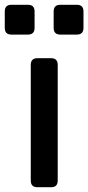

<svg xmlns="http://www.w3.org/2000/svg" viewBox="-76 -785 370 805"><path d="M81 0Q53 0 53 -28V-513Q53 -541 81 -541H138Q166 -541 166 -513V-28Q166 0 138 0ZM-28 -640Q-56 -640 -56 -668V-737Q-56 -765 -28 -765H41Q69 -765 69 -737V-668Q69 -640 41 -640ZM177 -640Q149 -640 149 -668V-737Q149 -765 177 -765H246Q274 -765 274 -737V-668Q274 -640 246 -640Z"/></svg>

Font: Pitagon Sans Text SemiBold
Style: Regular
Weight: 600
Designer: Travis Tran
Foundry: Pitagon
Version: Version 1.001; ttfautohint (v1.8.4.7-5d5b);gftools[0.9.26]